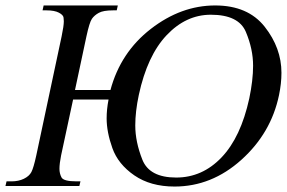

<svg xmlns="http://www.w3.org/2000/svg" viewBox="-37 -682 1052 704"><path d="M361 -317H231L187 -112Q181 -82 181 -63Q181 -46 188.5 -31.5Q196 -17 244 -17H258L254 0H-17L-13 -17H5Q31 -17 50.5 -26.5Q70 -36 78 -51Q86 -66 96 -112L189 -549Q197 -587 197 -604Q197 -608 196 -617.5Q195 -627 179 -635.5Q163 -644 134 -644H119L123 -662H395L391 -644H377Q342 -644 325.5 -635Q309 -626 300 -613Q291 -600 280 -549L238 -352H368Q405 -490 516 -576Q627 -662 752 -662Q872 -662 933.5 -584Q995 -506 995 -415Q995 -376 986 -333Q957 -194 848 -96Q739 2 603 2Q515 2 455.5 -39Q396 -80 375 -139Q354 -198 354 -248Q354 -281 361 -317ZM736 -628Q645 -628 574 -553Q503 -478 472 -334Q459 -273 459 -222Q459 -162 485 -96.5Q511 -31 609 -31Q705 -31 775.5 -105Q846 -179 877 -321Q891 -388 891 -441Q891 -502 864.5 -565Q838 -628 736 -628Z"/></svg>

Font: New Athena Unicode
Style: Italic
Weight: 400
Designer: J. Rusten 1997; rev. by R. Hancock 2001, 2002, rev. by D. Mastronarde 2002-2019
Foundry: Society for Classical Studies (formerly American Philological Association)
Version: Version 5.008